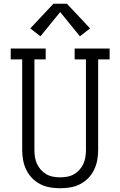

<svg xmlns="http://www.w3.org/2000/svg" viewBox="-20 -993 640 1021"><path d="M300 8Q273 8 246 3.5Q219 -1 194.5 -13.5Q170 -26 151 -45.5Q132 -65 120 -89.5Q108 -114 103 -141Q98 -168 98 -195V-677H37V-735H223V-677H163V-195Q163 -176 166 -157Q169 -138 177 -121Q185 -104 197.5 -90Q210 -76 226.5 -66.5Q243 -57 262 -53.5Q281 -50 300 -50Q319 -50 338 -53.5Q357 -57 373.5 -66.5Q390 -76 402.5 -90Q415 -104 423 -121Q431 -138 434 -157Q437 -176 437 -195V-677H377V-735H563V-677H502V-195Q502 -168 497 -141Q492 -114 480 -89.5Q468 -65 449 -45.5Q430 -26 405.5 -13.5Q381 -1 354 3.5Q327 8 300 8ZM195 -800 141 -842 264 -973H336L459 -842L405 -800L300 -929Z"/></svg>

Font: Iosevka Curly Slab LtEx
Style: Regular
Weight: 300
Width: 7
Monospace: yes
Designer: Belleve Invis
Foundry: Belleve Invis
Version: Version 11.1.0; ttfautohint (v1.8.3)